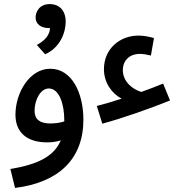

<svg xmlns="http://www.w3.org/2000/svg" viewBox="-20 -694 889 944"><path d="M202 -427C276 -460 303 -535 303 -587C303 -646 268 -674 225 -674C174 -674 155 -636 155 -608C155 -575 182 -556 221 -556H226C224 -523 204 -496 161 -473ZM483 -86C578 -111 728 -164 816 -200L782 -283C748 -269 711 -255 675 -242C630 -255 584 -294 584 -349C584 -396 616 -429 668 -429C682 -429 702 -426 722 -421L737 -507C712 -514 686 -519 661 -519C569 -519 491 -454 491 -354C491 -287 530 -234 578 -209C533 -194 491 -182 456 -173ZM54 230C270 203 390 87 390 -106C390 -234 335 -356 227 -356C126 -356 56 -239 56 -130C56 -44 111 6 212 6C235 6 258 3 279 -4C245 77 162 115 31 137ZM150 -149C150 -205 180 -259 220 -259C270 -259 296 -185 296 -104C296 -101 296 -99 296 -97C275 -90 250 -87 227 -87C176 -87 150 -107 150 -149Z"/></svg>

Font: Noto Sans Arabic SemCond Med
Style: Regular
Weight: 500
Width: 4
Designer: Monotype Design Team, Nadine Chahine, Nizar Qandah and Khaled Hosny
Foundry: Monotype Imaging Inc.
Version: Version 2.012